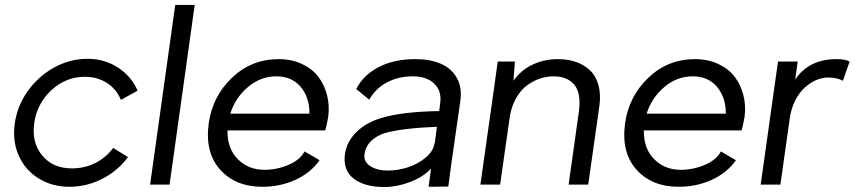

<svg xmlns="http://www.w3.org/2000/svg" viewBox="-20 -750 3472 780"><path d="M40 -248Q49.8 -319.8 93 -380.4Q136.2 -440.9 200.7 -476.1Q265.1 -511.2 335 -511.2Q403.8 -511.2 458.5 -476.1Q513.2 -440.9 539.1 -381.8L471.2 -344.2Q453.1 -388.2 414.3 -413.1Q375.5 -438 324.2 -438Q247.6 -438 189 -383.8Q130.4 -329.6 119.1 -250Q107.9 -170.9 151.4 -118.4Q194.8 -65.9 272 -65.9Q322.3 -65.9 365.5 -86.9Q408.7 -107.9 439.9 -148.9L500 -111.8Q458 -55.2 394.8 -23.2Q331.5 8.8 262.2 8.8Q191.9 8.8 137.2 -24.9Q82.5 -58.6 56.2 -117.7Q29.8 -176.8 40 -248Z M691.9 -730H771L668.9 0H589.8Z M1045.4 8.8Q936.5 8.8 874 -61.3Q811.5 -131.3 828.1 -250Q843.8 -359.4 922.9 -434.6Q1002 -509.8 1112.3 -509.8Q1165 -509.8 1207 -490Q1249 -470.2 1273.7 -437.5Q1298.3 -404.8 1308.8 -362.8Q1319.3 -320.8 1313.5 -275.9Q1308.6 -246.1 1301.3 -220.2H904.3Q902.8 -147 946 -103.5Q989.3 -60.1 1054.2 -60.1Q1104.5 -60.1 1152.1 -80.3Q1199.7 -100.6 1217.3 -134.8L1278.3 -99.1Q1242.7 -48.3 1180.9 -19.8Q1119.1 8.8 1045.4 8.8ZM915.5 -288.1H1237.3Q1237.3 -355 1201.2 -397.5Q1165 -439.9 1102.5 -439.9Q1038.6 -439.9 987.1 -396.2Q935.5 -352.5 915.5 -288.1Z M1667 -509.8Q1725.6 -509.8 1768.8 -491.9Q1812 -474.1 1835 -435.1Q1857.9 -396 1850.1 -339.8L1814.9 -94.2Q1812.5 -75.7 1807.6 -40.5Q1802.7 -5.4 1801.3 7.8L1721.2 8.8Q1724.1 -16.1 1731 -64.9Q1699.2 -30.8 1645.5 -10.5Q1591.8 9.8 1542 9.8Q1460.9 9.8 1416.7 -24.4Q1372.6 -58.6 1381.3 -124Q1388.7 -175.3 1428.5 -214.1Q1468.3 -252.9 1530.3 -271Q1615.2 -296.4 1764.2 -298.8L1768.1 -330.1Q1775.4 -379.4 1744.6 -409.7Q1713.9 -439.9 1657.2 -439.9Q1599.1 -439.9 1553 -415.8Q1506.8 -391.6 1480 -345.2L1427.2 -388.2Q1455.6 -444.8 1518.1 -477.3Q1580.6 -509.8 1667 -509.8ZM1460.9 -124Q1456.5 -93.3 1484.1 -75.2Q1511.7 -57.1 1556.2 -57.1Q1597.2 -57.1 1638.4 -70.8Q1679.7 -84.5 1710.2 -110.6Q1740.7 -136.7 1745.1 -168L1746.1 -167L1754.9 -234.9Q1617.2 -229.5 1545.9 -210Q1511.7 -200.2 1488.5 -178Q1465.3 -155.8 1460.9 -124Z M2247.1 -509.8Q2288.1 -509.8 2321 -498Q2354 -486.3 2377.7 -463.4Q2401.4 -440.4 2411.4 -403.6Q2421.4 -366.7 2415 -319.8L2369.6 0H2290L2331.1 -292Q2342.3 -370.1 2313.7 -405Q2285.2 -439.9 2229 -439.9Q2201.2 -439.9 2174.6 -431.2Q2147.9 -422.4 2122.8 -404.5Q2097.7 -386.7 2078.6 -354.7Q2059.6 -322.8 2051.8 -280.8L2011.7 0H1931.6L1985.8 -382.8L2002 -500H2071.8L2065.9 -421.9Q2098.1 -466.8 2145.3 -488.3Q2192.4 -509.8 2247.1 -509.8Z M2736.8 8.8Q2627.9 8.8 2565.4 -61.3Q2502.9 -131.3 2519.5 -250Q2535.2 -359.4 2614.3 -434.6Q2693.4 -509.8 2803.7 -509.8Q2856.4 -509.8 2898.4 -490Q2940.4 -470.2 2965.1 -437.5Q2989.7 -404.8 3000.2 -362.8Q3010.7 -320.8 3004.9 -275.9Q3000 -246.1 2992.7 -220.2H2595.7Q2594.2 -147 2637.5 -103.5Q2680.7 -60.1 2745.6 -60.1Q2795.9 -60.1 2843.5 -80.3Q2891.1 -100.6 2908.7 -134.8L2969.7 -99.1Q2934.1 -48.3 2872.3 -19.8Q2810.5 8.8 2736.8 8.8ZM2606.9 -288.1H2928.7Q2928.7 -355 2892.6 -397.5Q2856.4 -439.9 2793.9 -439.9Q2730 -439.9 2678.5 -396.2Q2627 -352.5 2606.9 -288.1Z M3378.4 -509.8Q3414.1 -509.8 3431.6 -500L3404.3 -421.9Q3380.4 -435.1 3343.8 -435.1Q3320.3 -435.1 3296.1 -424.8Q3272 -414.6 3249.8 -394.8Q3227.5 -375 3210.9 -342.5Q3194.3 -310.1 3188.5 -270L3150.4 0H3070.3L3140.6 -500H3220.7L3210.4 -426.8Q3266.1 -509.8 3378.4 -509.8Z"/></svg>

Font: Human Sans
Style: Italic
Weight: 400
Italic angle: -8°
Designer: Tim Radville
Foundry: Continuum
Version: Version 1.000;FEAKit 1.0